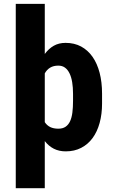

<svg xmlns="http://www.w3.org/2000/svg" viewBox="-20 -782 593 1005"><path d="M514.2 -239.7Q514.2 -184.6 501.5 -138.4Q488.8 -92.3 464.6 -59.3Q440.4 -26.4 405 -8.1Q369.6 10.3 324.2 10.3Q289.1 10.3 262 -3.4Q234.9 -17.1 214.4 -43.5V203.1H62.5V-761.7H214.4V-499.5Q234.9 -527.3 261.5 -542.5Q288.1 -557.6 323.2 -557.6Q369.1 -557.6 404.5 -538.6Q439.9 -519.5 464.4 -484.6Q488.8 -449.7 501.5 -400.9Q514.2 -352.1 514.2 -292ZM362.3 -290.5Q362.3 -324.2 357.9 -351.3Q353.5 -378.4 344 -397.9Q334.5 -417.5 320.1 -428Q305.7 -438.5 285.2 -438.5Q260.3 -438.5 242.7 -428Q225.1 -417.5 214.4 -397.9V-142.6Q225.6 -125.5 242.9 -116.9Q260.3 -108.4 285.6 -108.4Q308.1 -108.4 323 -118.4Q337.9 -128.4 346.7 -147.2Q355.5 -166 358.9 -193.1Q362.3 -220.2 362.3 -254.4Z"/></svg>

Font: Ufes Sans ExtraBold
Style: Regular
Weight: 800
Designer: Ricardo Esteves & Filipe Motta
Foundry: ProDesignUfes - Ricardo Esteves, Filipe Motta (This is a derivative work, based on Roboto family, by Christian Robertson
Version: Version 2.0